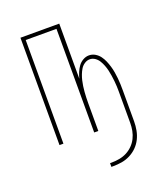

<svg xmlns="http://www.w3.org/2000/svg" viewBox="-129 -610 758 874"><g transform="rotate(-20 250.0 -173.0)"><path d="M260 174V156H268Q287 156 306 152.5Q325 149 341.5 140.5Q358 132 371.5 118.5Q385 105 393.5 88Q402 71 405.5 52.5Q409 34 409 15V-135Q409 -148 408.5 -161.5Q408 -175 406.5 -188.5Q405 -202 403 -215.5Q401 -229 398 -242Q395 -255 390 -268Q385 -281 378 -292.5Q371 -304 359.5 -312Q348 -320 334 -320Q321 -320 309 -312Q297 -304 290 -292.5Q283 -281 278 -268Q273 -255 270 -242Q267 -229 265 -215.5Q263 -202 262 -188.5Q261 -175 260.5 -161.5Q260 -148 260 -135V0H240V-502H91V0H72V-520H260V-253Q264 -268 270 -282.5Q276 -297 285 -309.5Q294 -322 308 -330Q322 -338 337 -338Q353 -338 366.5 -330Q380 -322 389 -310Q398 -298 404 -284Q410 -270 414.5 -255Q419 -240 421.5 -225Q424 -210 425.5 -195Q427 -180 427.5 -165Q428 -150 428 -135V15Q428 36 424 57.5Q420 79 410.5 98Q401 117 386 132Q371 147 351.5 157Q332 167 311 170.5Q290 174 268 174Z"/></g></svg>

Font: Iosevka Curly Thin
Style: Regular
Weight: 100
Monospace: yes
Designer: Belleve Invis
Foundry: Belleve Invis
Version: Version 22.1.2; ttfautohint (v1.8.4)